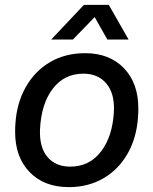

<svg xmlns="http://www.w3.org/2000/svg" viewBox="-20 -757 629 787"><path d="M42 -216Q42 -237 43 -248Q48 -333 85 -399Q122 -465 184.5 -502Q247 -539 329 -539Q429 -539 488 -477.5Q547 -416 547 -313Q547 -292 546 -281Q541 -195 504 -129Q467 -63 404.5 -26.5Q342 10 262 10Q161 10 101.5 -51.5Q42 -113 42 -216ZM447 -302Q450 -374 416 -414.5Q382 -455 322 -455Q243 -455 196 -393Q149 -331 144 -227Q141 -153 174.5 -113.5Q208 -74 268 -74Q347 -74 394.5 -136.5Q442 -199 447 -302ZM324 -737H426L507 -595H420L368 -687L279 -595H190Z"/></svg>

Font: Mona Sans Medium
Style: Italic
Weight: 500
Italic angle: -11.7°
Designer: Deni Anggara
Foundry: GitHub
Version: Version 2.000